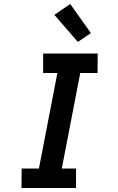

<svg xmlns="http://www.w3.org/2000/svg" viewBox="-20 -937 590 957"><path d="M359 0H87L88 -97H174L266 -573H195V-670H467L466 -573H380L288 -97H359ZM368 -728 251 -863 330 -917 433 -772Z"/></svg>

Font: Lode Term
Style: Bold Italic
Weight: 700
Italic angle: -11°
Monospace: yes
Designer: Belleve Invis
Foundry: Belleve Invis
Version: Version 29.2.0